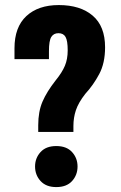

<svg xmlns="http://www.w3.org/2000/svg" viewBox="-20 -740 487 770"><path d="M120.6 -72.3Q120.6 -38.1 142.8 -13.9Q165 10.3 205.6 10.3Q247.1 10.3 269 -13.9Q291 -38.1 291 -72.3Q291 -106 269 -130.1Q247.1 -154.3 205.6 -154.3Q164.6 -154.3 142.6 -130.1Q120.6 -106 120.6 -72.3ZM38.1 -502.9H176.3V-534.7Q176.3 -577.1 185.8 -592Q195.3 -606.9 214.4 -606.9Q234.4 -606.9 242.9 -591.8Q251.5 -576.7 251.5 -538.1Q251.5 -502.9 240.2 -476.1Q229 -449.2 203.1 -417.5Q167.5 -372.1 150.4 -332.3Q133.3 -292.5 133.3 -237.8V-210.9H274.4V-234.9Q274.4 -268.1 284.4 -298.1Q294.4 -328.1 321.8 -363.3Q354.5 -398.9 377.9 -442.9Q401.4 -486.8 401.4 -550.3Q401.4 -634.8 351.8 -677.2Q302.2 -719.7 215.8 -719.7Q133.3 -719.7 85.7 -675.5Q38.1 -631.3 38.1 -546.4Z"/></svg>

Font: Roboto Flex
Style: wght 700 wdth 25 opsz 34 GRAD 0.00 slnt 0.00 XTRA 468 XOPQ 96 YOPQ 79 YTLC 514 YTUC 712 YTAS 750 YTDE -203.00 YTFI 738
Weight: 700
Width: 1
Designer: Berlow after Robertson
Foundry: Google
Version: Version 3.100